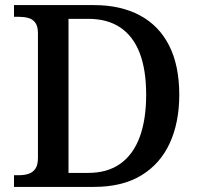

<svg xmlns="http://www.w3.org/2000/svg" viewBox="-20 -734 780 754"><path d="M35 0V-46H55Q76 -46 92.5 -51.5Q109 -57 119 -71.5Q129 -86 129 -114V-603Q129 -631 118.5 -645Q108 -659 91 -663.5Q74 -668 54 -668H35V-714H349Q454 -714 529.5 -673.5Q605 -633 644.5 -554.5Q684 -476 684 -362Q684 -253 646.5 -171.5Q609 -90 534.5 -45Q460 0 349 0ZM326 -55Q402 -55 452.5 -91Q503 -127 528.5 -195.5Q554 -264 554 -362Q554 -460 528.5 -526Q503 -592 452.5 -626Q402 -660 327 -660H249V-55Z"/></svg>

Font: Noto Rashi Hebrew Medium
Style: Regular
Weight: 500
Version: Version 1.006